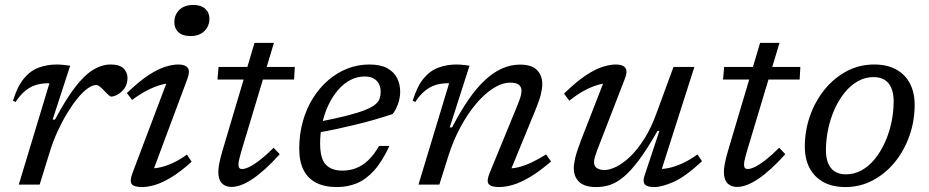

<svg xmlns="http://www.w3.org/2000/svg" viewBox="-20 -747 3759 777"><path d="M180 -410Q179 -410 177.2 -410Q175.5 -410 174 -410Q147.5 -410 125 -403Q102.5 -396 82.2 -379.5Q62 -363 43 -334.5L32.5 -339Q50 -396.5 76 -428.5Q102 -460.5 136.2 -473.2Q170.5 -486 211 -486Q220 -486 228.5 -485.2Q237 -484.5 246 -483.5Q255 -482.5 264 -481L193 -263H202.5Q246.5 -345.5 284.2 -394.5Q322 -443.5 357.2 -464.8Q392.5 -486 428 -486Q464 -486 480 -470Q496 -454 496 -431.5Q496 -407 484 -390Q472 -373 456.2 -364.5Q440.5 -356 429.5 -356Q426.5 -356 419.2 -362.5Q412 -369 402.5 -379Q393.5 -389 384.8 -396Q376 -403 370 -403Q354 -403 334.2 -388.8Q314.5 -374.5 293.5 -348.8Q272.5 -323 251.8 -288.8Q231 -254.5 212.8 -214.8Q194.5 -175 181.5 -132.5L140.5 0H56Z M517 -49 662 -432.5 679 -409.5Q659 -411 633.5 -404.2Q608 -397.5 578 -382.5Q548 -367.5 514.5 -342.5L493.5 -370.5Q544 -419 582.5 -443.8Q621 -468.5 650.2 -477.2Q679.5 -486 701 -486Q729.5 -486 739.8 -472.5Q750 -459 738 -427L593.5 -39.5L578.5 -65.5Q599 -64 624.5 -69Q650 -74 678.5 -87Q707 -100 736.5 -121.5L755.5 -92.5Q710.5 -52 673.8 -29.8Q637 -7.5 607.8 1.2Q578.5 10 555 10Q522.5 10 513 -2Q503.5 -14 517 -49ZM685.5 -656.5Q685.5 -677 694.5 -692.8Q703.5 -708.5 720.5 -717.8Q737.5 -727 761.5 -727Q793.5 -727 810.5 -711.5Q827.5 -696 827.5 -671.5Q827.5 -651 818.2 -635.2Q809 -619.5 792 -610.2Q775 -601 751 -601Q719 -601 702.2 -616.5Q685.5 -632 685.5 -656.5Z M860 -425 864.5 -476H1173L1170 -425ZM956 -132.5Q953 -121 950.2 -111Q947.5 -101 946.2 -93.8Q945 -86.5 945 -81.5Q945 -71 948.8 -67Q952.5 -63 960 -63Q971 -63 989 -71.5Q1007 -80 1031.8 -99.2Q1056.5 -118.5 1087.5 -149L1112 -123Q1082 -89.5 1054.5 -64.5Q1027 -39.5 1002.5 -23Q978 -6.5 956.5 1.5Q935 9.5 916.5 9.5Q892.5 9.5 878 -5.2Q863.5 -20 863.5 -51.5Q863.5 -65 867.2 -85Q871 -105 880 -136L1010 -573.5H1088.5Z M1456 -437.5Q1425 -437.5 1397.5 -423Q1370 -408.5 1347.8 -382.5Q1325.5 -356.5 1309.2 -322.2Q1293 -288 1284.2 -248.2Q1275.5 -208.5 1275.5 -167Q1275.5 -105 1298.5 -80.8Q1321.5 -56.5 1366 -56.5Q1394.5 -56.5 1420.2 -66.2Q1446 -76 1469.5 -97.8Q1493 -119.5 1514 -156.5H1556Q1526.5 -93 1493.8 -56.8Q1461 -20.5 1423.8 -5.2Q1386.5 10 1343.5 10Q1294 10 1260 -7.2Q1226 -24.5 1208.5 -59Q1191 -93.5 1191 -145.5Q1191 -204 1205.5 -255.8Q1220 -307.5 1246.5 -349.8Q1273 -392 1308.5 -422.5Q1344 -453 1386.2 -469.5Q1428.5 -486 1474.5 -486Q1519.5 -486 1547 -471Q1574.5 -456 1587 -431Q1599.5 -406 1599.5 -376Q1599.5 -352 1591 -327.2Q1582.5 -302.5 1569 -285.5Q1531.5 -273 1493 -262Q1454.5 -251 1416 -241.8Q1377.5 -232.5 1340.2 -224.5Q1303 -216.5 1267.5 -210.5L1270 -254Q1339 -267.5 1384.8 -279.2Q1430.5 -291 1457.8 -302Q1485 -313 1498.5 -324.2Q1512 -335.5 1516.2 -348Q1520.5 -360.5 1520.5 -375.5Q1520.5 -394.5 1513 -408.2Q1505.5 -422 1491.5 -429.8Q1477.5 -437.5 1456 -437.5Z M1660.5 -334.5 1650 -339Q1667.5 -396.5 1693.5 -428.5Q1719.5 -460.5 1753.8 -473.2Q1788 -486 1828.5 -486Q1837.5 -486 1845.8 -485.2Q1854 -484.5 1862.5 -483.5Q1871 -482.5 1880 -481L1800 -231.5H1809.5Q1843 -296 1876 -343.8Q1909 -391.5 1943 -423Q1977 -454.5 2012 -470Q2047 -485.5 2084 -485.5Q2132.5 -485.5 2153.5 -463.2Q2174.5 -441 2174.5 -407Q2174.5 -388.5 2168.5 -364.2Q2162.5 -340 2147.5 -303.5L2039 -39.5L2033.5 -65.5Q2054.5 -64.5 2079 -70.5Q2103.5 -76.5 2131.5 -89.8Q2159.5 -103 2190 -122L2210 -93.5Q2163.5 -53.5 2125.2 -30.8Q2087 -8 2056 1Q2025 10 1999.5 10Q1967 10 1957.5 -2.5Q1948 -15 1962 -48L2075 -323.5Q2083.5 -344 2087 -357.2Q2090.5 -370.5 2090.5 -380Q2090.5 -395 2079.8 -403.8Q2069 -412.5 2045 -412.5Q2012 -412.5 1976.2 -389.8Q1940.5 -367 1906.5 -326.8Q1872.5 -286.5 1843.8 -233.2Q1815 -180 1795.5 -119L1758 0H1673.5L1797.5 -410Q1796.5 -410 1794.8 -410Q1793 -410 1791.5 -410Q1765 -410 1742.5 -403Q1720 -396 1699.8 -379.5Q1679.5 -363 1660.5 -334.5Z M2587.5 -33.5 2648.5 -217.5H2641Q2599 -143.5 2565 -98.2Q2531 -53 2502.2 -29.8Q2473.5 -6.5 2447 1.8Q2420.5 10 2393.5 10Q2345.5 10 2323.8 -11Q2302 -32 2302 -65.5Q2302 -83 2308 -108.5Q2314 -134 2331 -178.5L2431.5 -436.5L2445.5 -410Q2425.5 -411 2399.5 -403.5Q2373.5 -396 2344.2 -380.2Q2315 -364.5 2284 -339.5L2262.5 -368Q2311.5 -416 2350 -441.5Q2388.5 -467 2418.8 -476.5Q2449 -486 2472.5 -486Q2500.5 -486 2510.8 -472.2Q2521 -458.5 2508 -426.5L2396.5 -138.5Q2391 -124 2387.5 -111.8Q2384 -99.5 2384 -90.5Q2384 -75 2395.2 -67Q2406.5 -59 2426.5 -59Q2446.5 -59 2473.5 -72Q2500.5 -85 2530 -113Q2559.5 -141 2588.2 -186.5Q2617 -232 2640 -297.5L2705.5 -476H2790L2650.5 -39L2638 -64Q2658.5 -61.5 2684.8 -66.8Q2711 -72 2741.2 -85.8Q2771.5 -99.5 2802.5 -122L2821 -94.5Q2753 -31.5 2705.8 -10.8Q2658.5 10 2628 10Q2599.5 10 2590 -0.5Q2580.5 -11 2587.5 -33.5Z M2906 -425 2910.5 -476H3219L3216 -425ZM3002 -132.5Q2999 -121 2996.2 -111Q2993.5 -101 2992.2 -93.8Q2991 -86.5 2991 -81.5Q2991 -71 2994.8 -67Q2998.5 -63 3006 -63Q3017 -63 3035 -71.5Q3053 -80 3077.8 -99.2Q3102.5 -118.5 3133.5 -149L3158 -123Q3128 -89.5 3100.5 -64.5Q3073 -39.5 3048.5 -23Q3024 -6.5 3002.5 1.5Q2981 9.5 2962.5 9.5Q2938.5 9.5 2924 -5.2Q2909.5 -20 2909.5 -51.5Q2909.5 -65 2913.2 -85Q2917 -105 2926 -136L3056 -573.5H3134.5Z M3517.5 -486Q3570 -486 3606.8 -465.8Q3643.5 -445.5 3662.5 -409Q3681.5 -372.5 3681.5 -323Q3681.5 -257 3660.2 -197Q3639 -137 3600.8 -90.2Q3562.5 -43.5 3511.5 -16.8Q3460.5 10 3401.5 10Q3349 10 3312.2 -10.2Q3275.5 -30.5 3256.2 -67.2Q3237 -104 3237 -153Q3237 -219.5 3258.5 -279.5Q3280 -339.5 3318.2 -386Q3356.5 -432.5 3407.2 -459.2Q3458 -486 3517.5 -486ZM3403.5 -41.5Q3437.5 -41.5 3466.8 -57.8Q3496 -74 3519.8 -103Q3543.5 -132 3560.8 -169.8Q3578 -207.5 3587.2 -250.2Q3596.5 -293 3596.5 -337Q3596.5 -384.5 3575.8 -409.8Q3555 -435 3515 -435Q3481.5 -435 3452 -418.5Q3422.5 -402 3398.8 -373Q3375 -344 3358 -306.2Q3341 -268.5 3331.8 -226Q3322.5 -183.5 3322.5 -139.5Q3322.5 -91.5 3343.2 -66.5Q3364 -41.5 3403.5 -41.5Z"/></svg>

Font: Newsreader 11pt
Style: Italic
Weight: 400
Italic angle: -17°
Version: Version 1.003